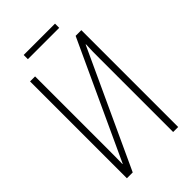

<svg xmlns="http://www.w3.org/2000/svg" viewBox="-250 -918 1001 1001"><g transform="rotate(-45 250.0 -417.5)"><path d="M135 -804H366V-835H135ZM61 0H104L402 -645H404C402 -606 402 -581 402 -540V0H439V-714H397L99 -69H97C98 -111 98 -132 98 -165V-714H61Z"/></g></svg>

Font: Noto Sans Mono ExtraCondensed ExtraLight
Style: Regular
Weight: 200
Width: 2
Designer: Monotype Design Team
Foundry: Monotype Imaging Inc.
Version: Version 2.014